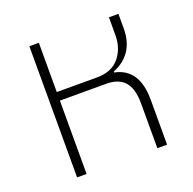

<svg xmlns="http://www.w3.org/2000/svg" viewBox="-105 -674 784 780"><g transform="rotate(-20 286.5 -283.5)"><path d="M100 0V-567H141V-354H315Q379 -354 411.5 -393.5Q444 -433 444 -490V-567H485V-504Q485 -393 387 -353V-349Q489 -329 489 -194V0H447V-194Q447 -257 421 -287Q395 -317 341 -317H141V0Z"/></g></svg>

Font: Anuphan ExtraLight
Style: Regular
Weight: 200
Designer: Cadson Demak
Version: Version 3.001